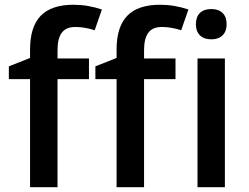

<svg xmlns="http://www.w3.org/2000/svg" viewBox="-20 -785 1045 805"><path d="M353 -453.1H221.2V0H106V-453.1H17.1V-506.8L106 -542V-577.1Q106 -672.9 150.9 -719Q195.8 -765.1 288.1 -765.1Q348.6 -765.1 407.2 -745.1L377 -658.2Q334.5 -671.9 295.9 -671.9Q256.8 -671.9 239 -647.7Q221.2 -623.5 221.2 -575.2V-540H353ZM715.8 -453.1H584V0H468.8V-453.1H379.9V-506.8L468.8 -542V-577.1Q468.8 -672.9 513.7 -719Q558.6 -765.1 650.9 -765.1Q711.4 -765.1 770 -745.1L739.7 -658.2Q697.3 -671.9 658.7 -671.9Q619.6 -671.9 601.8 -647.7Q584 -623.5 584 -575.2V-540H715.8ZM922.9 0H808.1V-540H922.9ZM801.3 -683.1Q801.3 -713.9 818.1 -730.5Q835 -747.1 866.2 -747.1Q896.5 -747.1 913.3 -730.5Q930.2 -713.9 930.2 -683.1Q930.2 -653.8 913.3 -637Q896.5 -620.1 866.2 -620.1Q835 -620.1 818.1 -637Q801.3 -653.8 801.3 -683.1Z"/></svg>

Font: f2_4961           
Style: Regular
Weight: 600
Foundry: Ascender Corporation
Version: Version 1.10